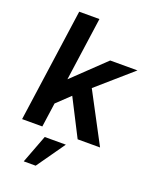

<svg xmlns="http://www.w3.org/2000/svg" viewBox="-167 -790 893 1111"><g transform="rotate(20 279.5 -235.0)"><path d="M368 0H506L343.5 -306.5L557 -493H389L193.5 -306L248.5 -697H124L26 0H150.5L171.5 -149L252.5 -226ZM118.5 226.5H192L314.5 52.5H184.5Z"/></g></svg>

Font: HK Grotesk
Style: Bold Italic
Weight: 700
Italic angle: -16°
Designer: Alfredo Marco Pradil
Foundry: Hanken Design Co.
Version: Version 3.001;FEAKit 1.0